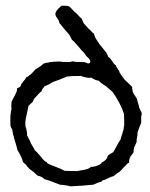

<svg xmlns="http://www.w3.org/2000/svg" viewBox="-20 -670 531 680"><path d="M480 -256V-235Q474 -221 467 -201Q468 -194 465.5 -184.5Q463 -175 464 -168Q463 -164 459.5 -157.5Q456 -151 454.5 -145Q453 -139 453 -131Q452 -128 446.5 -121.5Q441 -115 439 -109Q437 -103 437 -94Q430 -91 420 -79Q408 -67 404 -62Q396 -58 382 -46Q376 -45 369 -41.5Q362 -38 359 -37Q358 -36 354 -34.5Q350 -33 348 -32Q344 -33 342 -29.5Q340 -26 337 -26Q331 -25 322 -21Q313 -17 311 -16Q273 -12 229 -10Q218 -14 192 -16Q186 -18 167.5 -25.5Q149 -33 138 -35Q129 -45 113 -48Q98 -63 84 -72Q83 -74 78.5 -78Q74 -82 73 -86L68 -90Q62 -94 61 -98Q56 -116 42 -138Q40 -148 32.5 -172Q25 -196 23 -212Q17 -220 17 -228Q15 -262 21 -286Q19 -293 21 -310Q22 -311 37 -341Q41 -349 40 -357Q41 -358 46.5 -360Q52 -362 53 -365Q55 -373 63 -382Q71 -391 73 -396Q87 -402 106 -425Q122 -433 135 -445Q136 -445 140.5 -446.5Q145 -448 149 -448Q153 -450 172.5 -451.5Q192 -453 199 -451Q205 -451 213 -450.5Q221 -450 226.5 -450.5Q232 -451 237 -453Q245 -450 278 -450Q280 -450 284.5 -448Q289 -446 291 -445.5Q293 -445 296 -446Q299 -447 300 -451Q300 -456 297.5 -459.5Q295 -463 291 -466.5Q287 -470 285 -472Q283 -477 277 -483.5Q271 -490 269 -492Q264 -497 253 -510.5Q242 -524 234 -530Q229 -545 214 -560Q192 -587 190 -589Q190 -596 183 -605Q176 -614 176 -622Q178 -633 198 -650Q219 -650 223 -648Q229 -645 242 -630Q248 -626 256.5 -616.5Q265 -607 270 -603Q271 -599 273.5 -594Q276 -589 277 -587Q280 -584 286 -577Q292 -570 294 -568Q298 -566 303 -559.5Q308 -553 313 -551Q314 -541 322.5 -528.5Q331 -516 332 -514Q356 -484 357 -483Q358 -482 360 -477Q362 -472 363 -469Q370 -465 377 -453.5Q384 -442 390 -439Q390 -435 401 -420Q402 -419 403 -416L404 -412Q421 -389 422 -387Q425 -385 448 -362Q448 -355 449.5 -348.5Q451 -342 453 -338.5Q455 -335 459 -329.5Q463 -324 464 -322Q465 -317 468 -308Q471 -299 472 -295Q472 -289 476.5 -281Q481 -273 482 -269Q482 -264 480 -256ZM338 -90 340 -94Q359 -103 362 -119Q365 -122 372.5 -126Q380 -130 381 -131Q384 -135 392.5 -151.5Q401 -168 407 -176Q408 -182 413.5 -197.5Q419 -213 419 -224Q420 -224 420 -226Q420 -253 419 -267Q406 -306 379 -344Q375 -348 367 -354.5Q359 -361 355 -365Q339 -374 330 -384Q319 -385 303 -395Q292 -392 266 -401Q232 -401 217 -399Q183 -384 168 -380Q150 -368 138 -365Q137 -362 132.5 -357.5Q128 -353 128 -347Q122 -344 113.5 -334Q105 -324 102 -322Q101 -320 98.5 -315.5Q96 -311 95 -308Q93 -306 88 -302Q83 -298 81 -295Q80 -288 76.5 -274Q73 -260 71 -248Q69 -236 70 -223Q76 -208 76 -190Q87 -171 89 -163Q91 -159 96 -151.5Q101 -144 103 -138Q111 -132 122.5 -117.5Q134 -103 140 -98H141Q142 -98 143 -97L145 -96Q147 -94 147 -92Q156 -87 177.5 -79Q199 -71 209 -65Q218 -65 232 -64.5Q246 -64 253 -64Q256 -65 269 -67Q282 -69 289.5 -71.5Q297 -74 302 -79Q320 -79 338 -90Z"/></svg>

Font: FuturaRenner Light
Style: Regular
Weight: 300
Designer: BSozoo
Foundry: BSozoo
Version: Version 1.001;PS 001.001;hotconv 1.0.70;makeotf.lib2.5.58329